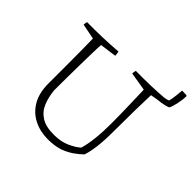

<svg xmlns="http://www.w3.org/2000/svg" viewBox="-186 -933 1126 1126"><g transform="rotate(45 376.5 -370.5)"><path d="M357 9Q292 9 240 -17.5Q188 -44 158 -96Q128 -148 128 -225Q128 -296 128 -369Q128 -442 127.5 -502.5Q127 -563 126 -596L30 -615Q30 -630 34 -640Q97 -639 159 -641Q221 -643 286 -648Q290 -632 290 -617L187 -603Q185 -578 184 -534.5Q183 -491 182 -437.5Q181 -384 180.5 -328Q180 -272 180 -221Q185 -168 202.5 -125.5Q220 -83 259 -58.5Q298 -34 366 -35Q420 -35 462 -53.5Q504 -72 530 -95Q542 -133 548.5 -190.5Q555 -248 555 -316Q555 -399 552.5 -473Q550 -547 549 -595L434 -614Q434 -628 438 -640Q502 -639 563.5 -641Q625 -643 688 -648Q692 -633 692 -618L602 -602Q600 -546 598.5 -470Q597 -394 597 -293Q597 -221 590.5 -169Q584 -117 572 -81Q551 -60 522.5 -40Q494 -20 455 -5Q433 2 408.5 5.5Q384 9 357 9ZM728 -627Q707 -618 677 -613.5Q647 -609 618.5 -608Q590 -607 572 -609V-641Q593 -642 618 -643Q643 -644 665 -646.5Q687 -649 699 -655Q705 -679 707.5 -704Q710 -729 712 -750L749 -749L753 -744Q753 -716 745.5 -680.5Q738 -645 728 -627Z"/></g></svg>

Font: Labrada Light
Style: Regular
Weight: 300
Designer: Mercedes Jáuregui
Foundry: Omnibus-Type Team
Version: Version 1.000; ttfautohint (v1.8.4.7-5d5b)